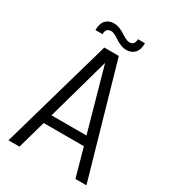

<svg xmlns="http://www.w3.org/2000/svg" viewBox="-223 -1064 1057 1180"><g transform="rotate(30 305.5 -473.5)"><path d="M253.9 -788.1H356.9L582 0H503.9L448.2 -200.2H163.1L106.9 0H28.8ZM305.2 -709 181.2 -265.1H429.2ZM407.2 -936H457Q457 -889.2 435.5 -866Q414.1 -842.8 377.9 -842.8Q356.9 -842.8 335.7 -851.3Q314.5 -859.9 300.3 -869.9Q286.1 -879.9 269.5 -888.4Q252.9 -897 240.2 -897Q203.1 -897 203.1 -854H152.8Q152.8 -900.9 174.3 -923.8Q195.8 -946.8 231.9 -946.8Q252.9 -946.8 274.2 -938.5Q295.4 -930.2 309.8 -919.9Q324.2 -909.7 340.8 -901.4Q357.4 -893.1 370.1 -893.1Q407.2 -893.1 407.2 -936Z"/></g></svg>

Font: Cooper Hewitt
Style: Book
Weight: 705
Designer: Village Type and Design LLC
Foundry: Cooper Hewitt Smithsonian Design Museum
Version: 1.000